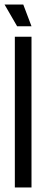

<svg xmlns="http://www.w3.org/2000/svg" viewBox="-27 -821 196 841"><path d="M38 0V-660H111V0ZM48 -706 -7 -801H75L111 -706Z"/></svg>

Font: Bricolage Grotesque 48pt Condensed Light
Style: Regular
Weight: 300
Width: 3
Designer: Mathieu Triay
Foundry: Atelier Triay
Version: Version 1.000; ttfautohint (v1.8.4.7-5d5b);gftools[0.9.32]